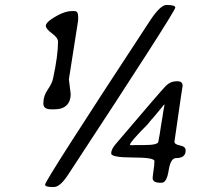

<svg xmlns="http://www.w3.org/2000/svg" viewBox="-20 -726 849 769"><path d="M638.7 -306.6Q638.7 -310.1 628.9 -296.9L597.2 -258.8Q592.8 -252.9 589.8 -250Q586.9 -248 585.9 -246.1L574.7 -232.4L571.8 -228.5Q500.5 -157.2 500.5 -146Q500.5 -144.5 509.8 -144.5H514.6L517.1 -145H556.6Q614.3 -145 614.3 -159.2Q618.7 -181.2 619.9 -189.7Q621.1 -198.2 622.1 -204.6Q623 -210.9 624 -217Q625 -223.1 626 -229.2Q627 -235.4 627.9 -241Q628.9 -246.6 630.4 -255.4L632.8 -271.5Q633.8 -278.8 634.3 -281.2L638.7 -305.2ZM255.9 -408.2 263.2 -349.6Q263.2 -320.8 246.8 -304.4Q230.5 -288.1 197.3 -288.1H186Q153.8 -288.1 153.8 -310.1V-314.5Q153.8 -341.8 171.1 -366.9Q188.5 -392.1 192.4 -411.1Q212.4 -503.4 212.4 -559.1Q212.4 -574.7 188 -592.5Q163.6 -610.4 163.6 -622.3Q163.6 -634.3 186 -649.4Q234.4 -681.6 267.6 -681.6H278.3Q293 -681.6 293 -660.2V-644.5ZM646.5 -706.1Q682.1 -706.1 682.1 -695.8Q682.1 -680.2 252.9 -26.4Q220.7 22.9 196.3 22.9H188Q160.6 22.9 160.6 13.2Q160.6 -2.9 580.1 -642.1Q622.1 -706.1 646.5 -706.1ZM723.6 -123.5Q723.6 -92.8 685.1 -92.8Q663.1 -92.8 655.5 -43.5Q647.9 5.9 627.4 5.9H621.6Q591.3 5.9 591.3 -13.2L591.8 -19L594.2 -38.1Q598.6 -66.4 598.6 -80.8Q598.6 -95.2 512 -95.2Q425.3 -95.2 425.3 -111.6Q425.3 -127.9 442.9 -148.4Q625.5 -363.3 644 -381.8Q662.6 -400.4 685.5 -400.4H691.4Q711.4 -400.4 711.4 -382.3L707.5 -356.9Q705.6 -344.2 703.6 -331.1L678.7 -158.7Q678.7 -147.5 701.2 -143.3Q723.6 -139.2 723.6 -123.5Z"/></svg>

Font: Averia Sans Libre
Style: Italic
Weight: 400
Italic angle: -7.90001°
Version: Version 1.002